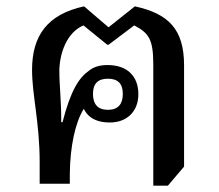

<svg xmlns="http://www.w3.org/2000/svg" viewBox="-20 -579 689 605"><path d="M463 6H509L560 -54V-373C560 -488 510 -536 405 -559L322 -493L245 -559C129 -534 81 -466 81 -359C81 -279 105 -193 105 -68V0H200V-32C201 -115 216 -191 244 -236C260 -204 290 -193 326 -193C381 -193 416 -229 416 -282C416 -340 380 -374 319 -374C293 -374 275 -368 260 -356C229 -334 203 -295 177 -194H173C173 -268 167 -307 167 -358C168 -409 189 -476 243 -499L318 -438H322L403 -499C448 -475 463 -457 463 -376ZM320 -233C287 -233 273 -252 273 -283C273 -314 287 -331 320 -331C353 -331 367 -314 367 -283C367 -252 353 -233 320 -233Z"/></svg>

Font: Noto Serif Thai Medium
Style: Regular
Weight: 500
Designer: Monotype Design Team
Foundry: Monotype Imaging Inc.
Version: Version 1.901;PS 001.901;hotconv 1.0.88;makeotf.lib2.5.64775